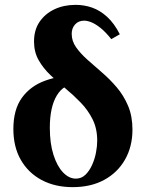

<svg xmlns="http://www.w3.org/2000/svg" viewBox="-20 -760 600 790"><path d="M275 -621Q275 -591 293 -565.5Q311 -540 339.5 -514.5Q368 -489 400 -461.5Q432 -434 460.5 -400.5Q489 -367 507 -324.5Q525 -282 525 -227Q525 -157 494.5 -103.5Q464 -50 409 -20Q354 10 279 10Q206 10 151 -19.5Q96 -49 65.5 -102.5Q35 -156 35 -229Q35 -309 70 -357.5Q105 -406 165.5 -428Q226 -450 300 -450L295 -415Q243 -415 214 -367.5Q185 -320 185 -234Q185 -170 200 -123Q215 -76 239.5 -50.5Q264 -25 292 -25Q315 -25 331.5 -41Q348 -57 359 -81.5Q370 -106 375 -132.5Q380 -159 380 -181Q380 -231 361 -269Q342 -307 312.5 -337.5Q283 -368 250 -395.5Q217 -423 187.5 -451Q158 -479 139 -512.5Q120 -546 120 -589Q120 -637 143 -670.5Q166 -704 204.5 -722Q243 -740 291 -740Q327 -740 359.5 -728.5Q392 -717 421 -690.5Q450 -664 473 -619L438 -599Q413 -630 392.5 -646Q372 -662 355.5 -668.5Q339 -675 326 -675Q303 -675 289 -659.5Q275 -644 275 -621Z"/></svg>

Font: Brygada 1918
Style: Bold
Weight: 700
Designer: Mateusz Machalski | Borys Kosmynka | Przemek Hoffer
Foundry: NIEPODLEGLA 2018
Version: Version 3.006